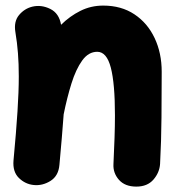

<svg xmlns="http://www.w3.org/2000/svg" viewBox="-20 -592 629 694"><path d="M28.8 -11.7Q38.6 -116.2 43.2 -188.7Q47.9 -261.2 47.9 -315.9Q47.9 -361.8 44.9 -399.7Q42 -437.5 35.6 -476.1Q29.3 -514.2 48.8 -537.6Q68.4 -561 96.7 -567.9Q129.4 -575.7 161.6 -559.8Q193.8 -543.9 200.7 -502.4Q232.4 -533.7 270.5 -552.7Q308.6 -571.8 353 -571.8Q418.5 -571.8 465.8 -540.3Q513.2 -508.8 538.8 -454.6Q564.5 -400.4 564.5 -332.5Q564.5 -252.9 563.7 -167.5Q563 -82 558.6 0.5Q556.6 31.7 534.7 57.1Q512.7 82.5 472.7 82.5Q431.6 82.5 409.9 57.9Q388.2 33.2 390.1 1Q392.6 -49.3 394 -93.3Q395.5 -137.2 395.5 -174.8Q395.5 -290 380.6 -347.4Q365.7 -404.8 331.5 -404.8Q299.8 -404.8 277.1 -373.3Q254.4 -341.8 238.3 -290.3Q222.2 -238.8 210 -178.2V-177.2Q207 -138.2 203.4 -93.3Q199.7 -48.3 194.8 3.9Q191.4 43.9 162.4 62Q133.3 80.1 101.6 76.7Q71.3 73.7 48.3 51.3Q25.4 28.8 28.8 -11.7Z"/></svg>

Font: Mikhak Black
Style: Regular
Weight: 900
Designer: Amin Abedi
Version: Version 3.3